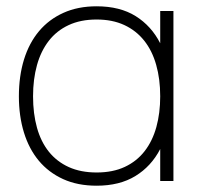

<svg xmlns="http://www.w3.org/2000/svg" viewBox="-20 -575 641 610"><path d="M531 -540V0H489V-101.5Q460.5 -46.5 410.2 -15.8Q360 15 287 15Q226.5 15 180.5 -6Q134.5 -27 103.2 -64.5Q72 -102 56 -154.2Q40 -206.5 40 -269Q40 -333 56.2 -385.8Q72.5 -438.5 104 -476Q135.5 -513.5 181.5 -534.2Q227.5 -555 287 -555Q361 -555 411 -523.8Q461 -492.5 489 -437.5V-540ZM287 -513Q236 -513 198 -495.2Q160 -477.5 135 -445.2Q110 -413 97.5 -368.2Q85 -323.5 85 -269Q85 -214 97.5 -169.2Q110 -124.5 135.2 -93Q160.5 -61.5 198.5 -44.2Q236.5 -27 287 -27Q338.5 -27 376.5 -44.8Q414.5 -62.5 439.5 -94.8Q464.5 -127 476.8 -171.5Q489 -216 489 -269Q489 -324 476.2 -369Q463.5 -414 438 -446Q412.5 -478 374.8 -495.5Q337 -513 287 -513Z"/></svg>

Font: Vela Sans ExtLt
Style: Regular
Weight: 200
Designer: Principal design: Mikhail Sharanda - project Manrope.
Design modification: Ravid Balaliev
Foundry: Mikhail Sharanda
Version: Version 1.001